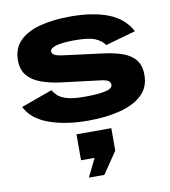

<svg xmlns="http://www.w3.org/2000/svg" viewBox="-89 -603 866 977"><g transform="rotate(-10 343.5 -114.0)"><path d="M338 12Q222 12 136.5 -19Q51 -50 19 -115L180 -173Q188 -160 202.5 -145.5Q217 -131 249 -121Q281 -111 342 -111Q407 -111 446.5 -119Q486 -127 486 -148Q486 -161 474.5 -168.5Q463 -176 437 -179L234 -204Q179 -211 134.5 -227Q90 -243 64.5 -273Q39 -303 39 -352Q39 -414 77.5 -452.5Q116 -491 184.5 -508.5Q253 -526 341 -526Q457 -526 536 -495Q615 -464 651 -395L495 -351Q480 -374 447.5 -388.5Q415 -403 341 -403Q277 -403 245 -393.5Q213 -384 213 -368Q213 -358 224 -350Q235 -342 275 -337L463 -313Q524 -306 568 -291Q612 -276 636 -247Q660 -218 660 -167Q660 -104 618 -64.5Q576 -25 503.5 -6.5Q431 12 338 12ZM291 298 337 204H267V70H447V186L371 298Z"/></g></svg>

Font: Special Gothic Expanded One
Style: Regular
Weight: 400
Designer: Alistair McCready
Foundry: Monolith
Version: Version 1.010; ttfautohint (v1.8.4.7-5d5b)